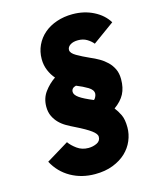

<svg xmlns="http://www.w3.org/2000/svg" viewBox="-123 -794 798 996"><g transform="rotate(-15 276.0 -296.0)"><path d="M263 120Q191 120 133.5 87.5Q76 55 44 -5L164 -78Q178 -58 204 -39Q230 -20 265 -20Q289 -20 310 -30Q331 -40 331 -63Q331 -78 305.5 -97Q280 -116 225 -143Q204 -153 183 -165Q162 -177 145.5 -193.5Q129 -210 118.5 -232Q108 -254 108 -283Q108 -328 132.5 -361.5Q157 -395 191 -418Q173 -438 161 -466.5Q149 -495 149 -528Q149 -568 165 -602Q181 -636 209.5 -660.5Q238 -685 277.5 -698.5Q317 -712 363 -712Q425 -712 475.5 -686.5Q526 -661 552 -618L436 -534Q423 -550 403 -562Q383 -574 356 -574Q330 -574 314 -563.5Q298 -553 298 -537Q298 -520 326.5 -503.5Q355 -487 393 -470Q417 -460 439.5 -447Q462 -434 480 -416.5Q498 -399 509 -376Q520 -353 520 -321Q520 -275 503 -242.5Q486 -210 448 -183Q463 -164 475 -139Q487 -114 487 -71Q487 -35 472.5 -0.5Q458 34 430 60.5Q402 87 360 103.5Q318 120 263 120ZM356 -253Q361 -256 366 -266Q371 -276 371 -284Q371 -304 345.5 -319.5Q320 -335 285 -349Q260 -343 260 -322Q260 -306 282.5 -290Q305 -274 356 -253Z"/></g></svg>

Font: Overpass Heavy
Style: Italic
Weight: 900
Italic angle: -10°
Designer: Delve Withrington, Dave Bailey
Foundry: Delve Fonts
Version: Version 3.000;DELV;Overpass